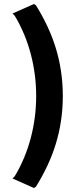

<svg xmlns="http://www.w3.org/2000/svg" viewBox="-20 -761 404 966"><path d="M54 126 43 137 151 185 161 178C245 43 296 -102 296 -278C296 -454 245 -599 161 -734L151 -741L43 -693L54 -682C127 -561 162 -418 162 -278C162 -138 127 5 54 126Z"/></svg>

Font: Falling Sky
Style: ExBd
Weight: 400
Designer: Paul D. Hunt
Foundry: Adobe Systems Incorporated
Version: Version 1.02